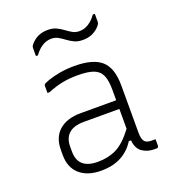

<svg xmlns="http://www.w3.org/2000/svg" viewBox="-138 -859 876 974"><g transform="rotate(-20 300.0 -372.0)"><path d="M485 -361V-106Q485 -70 498 -57Q509 -46 534 -46H555V-11Q555 0 544 0H532Q495 0 467.5 -19Q440 -38 436 -83H424Q396 -38 351 -14Q306 10 242 10Q169 10 127 -27Q85 -64 85 -131V-159Q85 -227 127 -263.5Q169 -300 242 -300H435V-356Q435 -407 422.5 -435Q410 -463 379.5 -474.5Q349 -486 294 -486Q248 -486 210.5 -478.5Q173 -471 132 -454H120V-492Q120 -497 123 -500Q128 -505 152 -513.5Q176 -522 213 -529Q250 -536 294 -536Q395 -536 440 -496Q485 -456 485 -361ZM135 -132Q135 -38 242 -38Q298 -38 342.5 -60Q387 -82 435 -146V-253H242Q186 -253 159 -226Q135 -202 135 -158ZM381 -693Q407 -693 430.5 -708Q454 -723 472 -749H483V-708Q483 -702 481.5 -698Q480 -694 474 -686Q458 -667 435 -656Q412 -645 382 -645Q355 -645 336 -654Q317 -663 300.5 -675.5Q284 -688 268 -697Q252 -706 231 -706Q205 -706 181.5 -691Q158 -676 140 -650H129V-691Q129 -697 130.5 -701.5Q132 -706 138 -713Q155 -733 177.5 -743.5Q200 -754 230 -754Q257 -754 276 -745Q295 -736 311.5 -723.5Q328 -711 344 -702Q360 -693 381 -693Z"/></g></svg>

Font: Recursive Sn Lnr St Lt
Style: Regular
Weight: 300
Version: Version 1.079;hotconv 1.0.112;makeotfexe 2.5.65598; ttfautoh